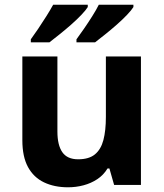

<svg xmlns="http://www.w3.org/2000/svg" viewBox="-20 -786 697 816"><path d="M579 -546V0H465L445 -70H437Q420 -42 393.5 -24.5Q367 -7 335 1.5Q303 10 269 10Q211 10 167 -11Q123 -32 99 -76Q75 -120 75 -190V-546H224V-227Q224 -169 245 -139Q266 -109 312 -109Q358 -109 383.5 -130Q409 -151 419.5 -191Q430 -231 430 -289V-546ZM547 -756Q539 -743 520 -723Q501 -703 476 -681Q451 -659 426.5 -639.5Q402 -620 384 -606H305V-619Q319 -638 337 -664Q355 -690 372 -717Q389 -744 400 -766H547ZM353 -756Q345 -743 326 -723Q307 -703 282 -681Q257 -659 232.5 -639.5Q208 -620 190 -606H111V-619Q125 -638 142.5 -664Q160 -690 177 -717Q194 -744 206 -766H353Z"/></svg>

Font: Noto Sans Gurmukhi
Style: Regular
Weight: 400
Designer: Jelle Bosma - Monotype Design Team
Foundry: Monotype Imaging Inc.
Version: Version 2.003